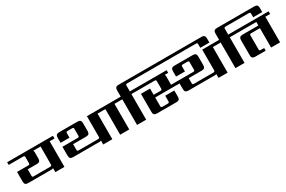

<svg xmlns="http://www.w3.org/2000/svg" viewBox="128 -2247 5453 3656"><g transform="rotate(-30 2854.5 -419.5)"><path d="M681 -173V-563H516Q531 -554 531 -527V-385Q531 -345 512.5 -327Q494 -309 454 -309H252V-169Q252 -151 258.5 -144Q265 -137 284 -137H644Q665 -137 673 -145Q681 -153 681 -173ZM987 -622V-563H881V0H681V-89Q671 -78 647 -78H128Q88 -78 69.5 -96Q51 -114 51 -154V-368H298Q317 -368 324 -375Q331 -382 331 -401V-530Q331 -550 324.5 -556.5Q318 -563 298 -563H-20V-622Z M2040 -622V-563H1934V0H1734V-87Q1724 -78 1702 -78H1116Q1076 -78 1057.5 -96Q1039 -114 1039 -154V-351H1374Q1393 -351 1400 -357.5Q1407 -364 1407 -383V-531Q1407 -549 1400 -556Q1393 -563 1374 -563H1275Q1256 -563 1249 -556Q1242 -549 1242 -531V-433H1046V-546Q1046 -586 1064 -604Q1082 -622 1122 -622H1527Q1567 -622 1585.5 -604Q1604 -586 1604 -546V-368Q1604 -328 1585.5 -310Q1567 -292 1527 -292H1240V-169Q1240 -151 1246.5 -144Q1253 -137 1272 -137H1700Q1719 -137 1726.5 -144.5Q1734 -152 1734 -171V-622Z M2412 -622V-563H2306V0H2106V-563H2000V-622Z M2784 -622V-563H2678V0H2478V-563H2372V-622H2478V-763Q2478 -803 2496 -821Q2514 -839 2554 -839H4379Q4419 -839 4437 -821Q4455 -803 4455 -763V-670H4255V-748Q4255 -767 4248 -773.5Q4241 -780 4222 -780H2711Q2692 -780 2685 -773.5Q2678 -767 2678 -748V-622Z M4575 -622V-563H4469V0H4269V-87Q4258 -78 4237 -78H3651Q3611 -78 3592.5 -96Q3574 -114 3574 -154V-280H3038V-91Q3038 -73 3045 -66Q3052 -59 3071 -59H3187Q3206 -59 3213 -66Q3220 -73 3220 -91V-214H3420V-76Q3420 -36 3402 -18Q3384 0 3344 0H2915Q2875 0 2856.5 -18Q2838 -36 2838 -76V-476H3038V-339H3188Q3207 -339 3214 -346Q3221 -353 3221 -371V-530Q3221 -550 3214.5 -556.5Q3208 -563 3188 -563H2744V-622H3487V-563H3407Q3421 -555 3421 -527V-356Q3421 -344 3420 -339H3909Q3928 -339 3935 -346Q3942 -353 3942 -371V-531Q3942 -549 3935 -556Q3928 -563 3909 -563H3810Q3791 -563 3784 -556Q3777 -549 3777 -531V-426H3581V-546Q3581 -586 3599 -604Q3617 -622 3657 -622H4063Q4103 -622 4121 -604Q4139 -586 4139 -546V-356Q4139 -316 4121 -298Q4103 -280 4063 -280H3775V-169Q3775 -151 3782 -144Q3789 -137 3808 -137H4235Q4254 -137 4261.5 -144.5Q4269 -152 4269 -171V-622Z M4947 -622V-563H4841V0H4641V-563H4535V-622H4641V-763Q4641 -803 4659 -821Q4677 -839 4717 -839H5541Q5581 -839 5599 -821Q5617 -803 5617 -763V-670H5418V-748Q5418 -767 5411 -773.5Q5404 -780 5385 -780H4874Q4855 -780 4848 -773.5Q4841 -767 4841 -748V-622Z M5729 -622V-563H5623V0H5425V-426H5232Q5213 -426 5206.5 -419Q5200 -412 5200 -394V-91Q5200 -73 5206.5 -66Q5213 -59 5232 -59H5306V0H5076Q5036 0 5017.5 -18Q4999 -36 4999 -76V-409Q4999 -449 5017.5 -467Q5036 -485 5076 -485H5425V-563H4907V-622Z"/></g></svg>

Font: Sarpanch ExtraBold
Style: Regular
Weight: 800
Designer: Manushi Parikh (Devanagari and Latin), Jyotish Sonowal (Devanagari)
Foundry: Indian Type Foundry
Version: Version 2.004;PS 1.0;hotconv 1.0.78;makeotf.lib2.5.61930; tt